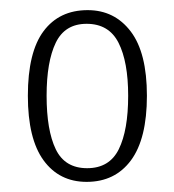

<svg xmlns="http://www.w3.org/2000/svg" viewBox="-20 -739 344 379"><path d="M151 -380Q97 -380 66 -422.5Q35 -465 35 -550Q35 -636 66 -677.5Q97 -719 153 -719Q206 -719 238 -677Q270 -635 270 -550Q270 -465 238.5 -422.5Q207 -380 151 -380ZM152 -407Q196 -407 214.5 -444.5Q233 -482 233 -550Q233 -617 214 -654.5Q195 -692 151 -692Q108 -692 90 -654.5Q72 -617 72 -550Q72 -482 90 -444.5Q108 -407 152 -407Z"/></svg>

Font: Noto Serif Bengali Condensed ExtraLight
Style: Regular
Weight: 200
Width: 3
Designer: Juan Bruce, Universal Thirst, Indian Type Foundry and the Monotype Design Team.
Foundry: Monotype Imaging Inc.
Version: Version 2.003; ttfautohint (v1.8.4.7-5d5b)